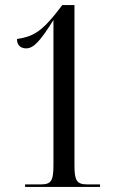

<svg xmlns="http://www.w3.org/2000/svg" viewBox="-20 -738 483 758"><path d="M79 0H375V-10H325C282 -10 274 -26 274 -86V-718H226L198 -682C142 -613 109 -593 47 -584C47 -559 62 -547 83 -547C113 -547 139 -576 191 -659V-86C191 -22 181 -10 140 -10H79Z"/></svg>

Font: Noto Serif Display ExtraCondensed
Style: Regular
Weight: 400
Width: 2
Designer: Monotype Design Team
Foundry: Monotype Imaging Inc.
Version: Version 2.009